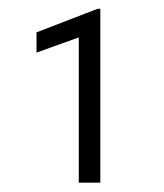

<svg xmlns="http://www.w3.org/2000/svg" viewBox="-20 -730 364 426"><path d="M202.6 -324.7H154.8V-647L61 -613.3V-658.2L196.3 -710.4H202.6Z"/></svg>

Font: MAUL Condensed Light
Style: Light
Weight: 300
Designer: MAUL
Version: Version 2.137; 2017; ttfautohint (v1.8.3)